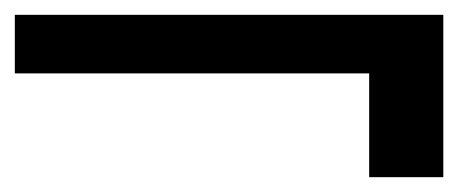

<svg xmlns="http://www.w3.org/2000/svg" viewBox="-29 -454 618 259"><path d="M469 -215V-355H-9V-434H569V-215Z"/></svg>

Font: DM Sans 9pt Medium
Style: Regular
Weight: 500
Version: Version 4.004;gftools[0.9.30]